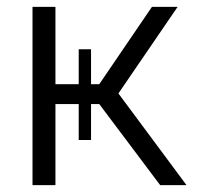

<svg xmlns="http://www.w3.org/2000/svg" viewBox="-20 -541 586 561"><path d="M326 -268 499 -521H424L270 -295H246V-397H210V-295H142V-521H75V0H142V-237H210V-132H246V-237H270L448 0H525Z"/></svg>

Font: FIGSv2-sans-serif
Style: Regular
Weight: 400
Designer: Matt McInerney, Pablo Impallari, Rodrigo Fuenzalida,Mirko Velimirovic
Foundry: Matt McInerney, Pablo Impallari, Rodrigo Fuenzalida
Version: Version 4.021;hotconv 1.0.109;makeotfexe 2.5.65596